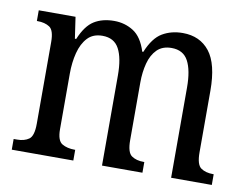

<svg xmlns="http://www.w3.org/2000/svg" viewBox="-64 -636 941 725"><g transform="rotate(10 406.0 -273.0)"><path d="M22 0V-41H35Q63 -41 80.5 -53.5Q98 -66 98 -113V-426Q98 -471 80 -483Q62 -495 33 -495H31V-536H172L184 -454H189Q211 -507 242.5 -526.5Q274 -546 319 -546Q360 -546 393 -525Q426 -504 443 -450H447Q470 -506 504 -526Q538 -546 582 -546Q648 -546 685 -499Q722 -452 722 -349V-113Q722 -66 740 -53.5Q758 -41 787 -41H789V0H633V-346Q633 -412 614 -447.5Q595 -483 550 -483Q515 -483 494.5 -462.5Q474 -442 465 -408Q456 -374 456 -334V-113Q456 -66 474 -53.5Q492 -41 520 -41H523V0H368V-346Q368 -412 349 -447.5Q330 -483 285 -483Q249 -483 228 -460.5Q207 -438 197.5 -401Q188 -364 188 -321V-108Q188 -64 207.5 -52.5Q227 -41 256 -41H258V0Z"/></g></svg>

Font: Noto Serif Ethiopic Condensed
Style: Regular
Weight: 400
Width: 3
Designer: Monotype Design Team
Foundry: Monotype Imaging Inc.
Version: Version 2.102; ttfautohint (v1.8.4.7-5d5b)